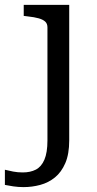

<svg xmlns="http://www.w3.org/2000/svg" viewBox="-79 -529 396 785"><path d="M115 45V-417Q115 -432 106 -440.5Q97 -449 79.5 -454Q62 -459 34 -462L18 -464V-509H204V45Q204 101 188 138Q172 175 145.5 196.5Q119 218 85.5 227Q52 236 17 236Q-4 236 -24.5 233Q-45 230 -59 227V165Q-43 169 -25 172.5Q-7 176 14 176Q45 176 67.5 164.5Q90 153 102.5 124Q115 95 115 45Z"/></svg>

Font: Roboto Serif 28pt
Style: Regular
Weight: 400
Designer: Greg Gazdowicz
Foundry: Commercial Type
Version: Version 1.008